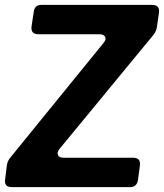

<svg xmlns="http://www.w3.org/2000/svg" viewBox="-40 -765 670 785"><path d="M8 0Q-24 0 -19 -32L-12 -88Q-10 -107 4 -123L383 -589Q395 -603 390 -614Q385 -625 366 -625H117Q85 -625 89 -657L98 -717Q102 -745 129 -745H582Q614 -745 610 -713L602 -658Q600 -638 587 -622L204 -157Q192 -142 197 -131Q202 -120 221 -120H505Q536 -120 532 -88L524 -28Q519 0 492 0Z"/></svg>

Font: Pitagon Sans Text Bold
Style: Italic
Weight: 700
Italic angle: -8°
Designer: Travis Tran
Foundry: Pitagon
Version: Version 1.001; ttfautohint (v1.8.4.7-5d5b);gftools[0.9.26]